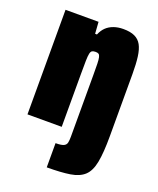

<svg xmlns="http://www.w3.org/2000/svg" viewBox="-134 -600 726 880"><g transform="rotate(20 228.5 -160.0)"><path d="M201 198V80Q229 80 240.5 74.5Q252 69 254.5 57.5Q257 46 257 29V-272Q257 -307 256.5 -327.5Q256 -348 253.5 -358.5Q251 -369 246 -372.5Q241 -376 231 -376Q220 -376 214 -372.5Q208 -369 205.5 -357.5Q203 -346 202.5 -322.5Q202 -299 202 -258V0H35V-510H196L200 -453H209Q218 -475 232.5 -489Q247 -503 268 -510.5Q289 -518 315 -518Q349 -518 370.5 -508Q392 -498 403.5 -477Q415 -456 419.5 -421.5Q424 -387 424 -338V-35Q424 45 415 92Q406 139 382 161.5Q358 184 314 191Q270 198 201 198Z"/></g></svg>

Font: Saira Condensed Black
Style: Regular
Weight: 900
Width: 3
Designer: Hector Gatti with collaboration of the Omnibus-Type team
Foundry: Omnibus-Type
Version: Version 1.101